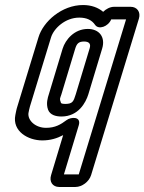

<svg xmlns="http://www.w3.org/2000/svg" viewBox="-20 -528 574 763"><path d="M293 -30C304 -67 261 -63 245 -51C221 -33 199 -20 163 -20C121 -20 90 -49 93 -78C95 -87 96 -96 99 -105L183 -380C194 -415 239 -458 295 -458C325 -458 345 -448 358 -429C372 -409 410 -422 422 -451H481L293 165H234ZM215 215H280C306 215 334 194 342 168L532 -454C540 -480 525 -501 499 -501H434C417 -501 401 -492 390 -481C370 -498 343 -508 310 -508C226 -508 152 -443 133 -380L49 -105C45 -93 43 -80 41 -71C28 -6 92 30 148 30C180 30 206 22 231 9L183 168C175 194 189 215 215 215ZM329 -413C275 -413 240 -370 229 -335L174 -153C170 -140 162 -117 171 -92C179 -71 202 -65 224 -65C292 -65 321 -121 331 -153L386 -335C400 -381 374 -413 329 -413ZM314 -363C335 -363 342 -353 336 -335L281 -153C272 -125 269 -115 239 -115C223 -115 222 -119 222 -120C216 -137 218 -134 224 -153L279 -335C285 -354 292 -363 314 -363Z"/></svg>

Font: DIN Rundschrift
Style: MittelKontKu
Weight: 400
Version: Version 1.027